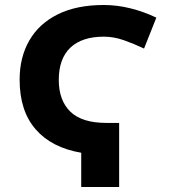

<svg xmlns="http://www.w3.org/2000/svg" viewBox="-20 -744 677 764"><path d="M393.1 -724.1Q446.3 -724.1 499.8 -710.7Q553.2 -697.3 602.1 -673.8L553.2 -550.8Q513.2 -569.8 472.9 -584Q432.6 -598.1 393.1 -598.1Q306.2 -598.1 260 -554.4Q213.9 -510.7 213.9 -425.8Q213.9 -344.7 259.8 -299.8Q305.7 -254.9 403.8 -254.9H454.1V0H303.2V-136.2Q185.5 -156.2 121.8 -229.5Q58.1 -302.7 58.1 -426.8Q58.1 -516.1 96.7 -583Q135.3 -649.9 210 -687Q284.7 -724.1 393.1 -724.1Z"/></svg>

Font: Open Sans
Style: Bold
Weight: 700
Designer: Monotype Design Team
Foundry: Monotype Imaging Inc.
Version: Version 3.000; ttfautohint (v1.8.4)